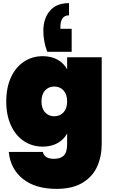

<svg xmlns="http://www.w3.org/2000/svg" viewBox="-20 -930 720 1227"><path d="M282 -599Q257 -664 257 -734Q257 -811 298.5 -860.5Q340 -910 421 -910V-832Q366 -832 366 -757V-746H438V-599ZM253 -571Q308 -571 348 -548.5Q388 -526 409 -487V-564H630V-10Q630 69 601 134Q572 199 507.5 238Q443 277 342 277Q206 277 126.5 213.5Q47 150 36 41H254Q263 85 326 85Q365 85 387 65Q409 45 409 -10V-77Q388 -38 348 -15.5Q308 7 253 7Q187 7 134 -27.5Q81 -62 50.5 -127.5Q20 -193 20 -282Q20 -371 50.5 -436.5Q81 -502 134 -536.5Q187 -571 253 -571ZM409 -282Q409 -327 386 -352Q363 -377 327 -377Q291 -377 268 -352Q245 -327 245 -282Q245 -237 268 -212Q291 -187 327 -187Q363 -187 386 -212Q409 -237 409 -282Z"/></svg>

Font: Fz Poppins Black
Style: Regular
Weight: 900
Designer: Ninad Kale (Devanagari), Jonny Pinhorn (Latin)
Foundry: Indian Type Foundry
Version: Vit hóa bi Vntype.Com & FontZin.Com